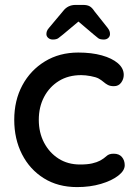

<svg xmlns="http://www.w3.org/2000/svg" viewBox="-20 -752 555 782"><path d="M299 -538Q353 -538 394.5 -526.5Q436 -515 460 -494.5Q484 -474 484 -447Q484 -430 473.5 -415.5Q463 -401 444 -401Q429 -401 419.5 -406Q410 -411 402 -418Q394 -425 382 -432Q371 -438 349.5 -442Q328 -446 311 -446Q258 -446 219.5 -422Q181 -398 159.5 -357Q138 -316 138 -264Q138 -212 159.5 -171Q181 -130 218.5 -106Q256 -82 306 -82Q336 -82 355.5 -86.5Q375 -91 388 -98Q404 -107 414 -116.5Q424 -126 443 -126Q465 -126 476.5 -112.5Q488 -99 488 -79Q488 -57 461.5 -36.5Q435 -16 391 -3Q347 10 294 10Q216 10 158.5 -26Q101 -62 69.5 -124Q38 -186 38 -264Q38 -343 71 -404.5Q104 -466 163 -502Q222 -538 299 -538ZM316 -678 236 -611Q225 -602 217.5 -596.5Q210 -591 195 -591Q184 -591 176.5 -597.5Q169 -604 169 -613Q169 -619 171 -625Q173 -631 180 -639L237 -707Q256 -732 288 -732H318Q335 -732 345 -726.5Q355 -721 364 -707L418 -639Q424 -631 426 -625.5Q428 -620 428 -613Q428 -604 421 -597.5Q414 -591 403 -591Q387 -591 380 -596.5Q373 -602 361 -612L275 -685Z"/></svg>

Font: Quicksand SemiBold
Style: Regular
Weight: 600
Designer: Andrew Paglinawan
Foundry: Andrew Paglinawan
Version: Version 3.004